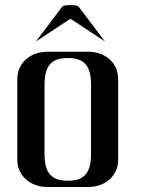

<svg xmlns="http://www.w3.org/2000/svg" viewBox="-20 -744 565 764"><path d="M331.5 -538.1Q355 -538.1 376.5 -530.8Q397.9 -523.4 414.3 -509.5Q430.7 -495.6 440.4 -475.1Q450.2 -454.6 450.2 -428.2V-109.4Q450.2 -83 440.4 -62.7Q430.7 -42.5 414.3 -28.6Q397.9 -14.6 376.5 -7.3Q355 0 331.5 0H168Q144.5 0 123 -7.3Q101.6 -14.6 85.2 -28.6Q68.8 -42.5 58.8 -62.7Q48.8 -83 48.8 -109.4V-428.2Q48.8 -454.6 58.8 -475.1Q68.8 -495.6 85.2 -509.5Q101.6 -523.4 123 -530.8Q144.5 -538.1 168 -538.1ZM157.2 -132.8Q157.2 -105 162.1 -84.5Q167 -64 178 -50.8Q189 -37.6 206.5 -31.2Q224.1 -24.9 249.5 -24.9Q274.9 -24.9 292.7 -31.2Q310.5 -37.6 321.5 -50.8Q332.5 -64 337.4 -84.5Q342.3 -105 342.3 -132.8V-405.3Q342.3 -433.1 337.4 -453.6Q332.5 -474.1 321.5 -487.3Q310.5 -500.5 292.7 -506.8Q274.9 -513.2 249.5 -513.2Q224.1 -513.2 206.5 -506.8Q189 -500.5 178 -487.3Q167 -474.1 162.1 -453.6Q157.2 -433.1 157.2 -405.3ZM397.5 -579.1 260.3 -669.4 123 -579.1 221.2 -709Q228 -720.2 236.6 -721.9Q245.1 -723.6 259.8 -723.6H260.7Q275.4 -723.6 283.9 -721.9Q292.5 -720.2 299.3 -709Z"/></svg>

Font: Unique
Style: Regular
Weight: 400
Designer: Anna Pocius (aka Artmaker)
Foundry: Anna Pocius
Version: Version 1.000 2013 initial release